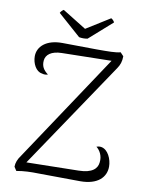

<svg xmlns="http://www.w3.org/2000/svg" viewBox="-94 -929 754 1000"><g transform="rotate(10 282.5 -428.5)"><path d="M309 -737 430 -844C428 -850 419 -860 412 -863L287 -785L161 -863C155 -860 145 -850 143 -844L264 -737C276 -734 297 -734 309 -737ZM475 -194C467 -195 464 -194 452 -191C471 -176 488 -148 483 -113C480 -81 455 -53 382 -52L107 -47L488 -613C501 -632 508 -651 508 -679L491 -697C466 -690 427 -690 366 -690L185 -692C98 -693 54 -650 54 -599C54 -561 75 -521 106 -517C118 -513 129 -514 138 -517C113 -536 101 -555 104 -586C107 -616 134 -639 190 -640L452 -645L73 -75C58 -55 50 -35 50 -14L63 6C102 -1 139 -2 178 -1L400 1C493 1 535 -44 535 -100C535 -138 514 -189 475 -194Z"/></g></svg>

Font: Arima Koshi Light
Style: Regular
Weight: 300
Designer: Joana Correia and Natanael Gama
Foundry: NDISCOVER
Version: Version 1.019;PS 001.019;hotconv 1.0.88;makeotf.lib2.5.64775